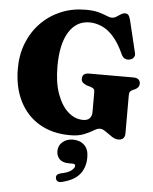

<svg xmlns="http://www.w3.org/2000/svg" viewBox="-64 -769 884 1110"><g transform="rotate(5 378.0 -213.5)"><path d="M679 -24.5Q679 15.5 640.5 15.5Q621.5 15.5 602 2.2Q582.5 -11 563.8 -24.2Q545 -37.5 529.5 -37.5Q515.5 -37.5 494.5 -24.5Q473.5 -11.5 441.2 1.8Q409 15 361 15Q257.5 15 182.5 -29.2Q107.5 -73.5 67 -154Q26.5 -234.5 26.5 -343.5Q26.5 -423.5 53.5 -491.5Q80.5 -559.5 129.5 -609.8Q178.5 -660 244.2 -687.8Q310 -715.5 388 -715.5Q434 -715.5 463.5 -707.2Q493 -699 511.2 -691Q529.5 -683 542 -683Q555.5 -683 567.8 -690.8Q580 -698.5 592.2 -706.5Q604.5 -714.5 617 -714.5Q630 -714.5 636.5 -706.2Q643 -698 648.5 -677.5L693 -492.5Q697.5 -477 689.5 -465.5Q681.5 -454 666.5 -451Q651.5 -447.5 638.8 -453.2Q626 -459 618 -476Q589 -540.5 556 -577.2Q523 -614 487.5 -629.2Q452 -644.5 416.5 -644.5Q340 -644.5 296.8 -574.5Q253.5 -504.5 253.5 -375.5Q253.5 -280.5 277.8 -214.5Q302 -148.5 341.5 -114Q381 -79.5 428 -79.5Q453.5 -79.5 466 -93.2Q478.5 -107 478.5 -129V-247Q478.5 -259 472.8 -264.2Q467 -269.5 454 -274L431.5 -280.5Q417 -286.5 408.5 -294.5Q400 -302.5 400 -316Q400 -349.5 440.5 -349.5H695.5Q717 -349.5 726.8 -340.5Q736.5 -331.5 736.5 -316.5Q736.5 -294 712 -282.5L700.5 -277.5Q691 -273.5 685 -267Q679 -260.5 679 -247ZM369 177.5Q331.5 177.5 313.8 159.2Q296 141 296 113Q296 80 320.2 59.5Q344.5 39 380 39Q421 39 446.2 63Q471.5 87 471.5 133Q471.5 193 439.8 232.2Q408 271.5 336 288.5Q321.5 292 312.5 286.8Q303.5 281.5 301.5 271Q296.5 248 323 240.5Q369 231 387.2 216.5Q405.5 202 405.5 189Q405.5 177.5 391 177.5Z"/></g></svg>

Font: Fraunces 72pt S050 Black
Style: Regular
Weight: 900
Version: Version 1.000; ttfautohint (v1.8.3)